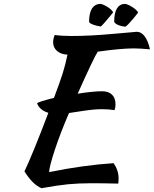

<svg xmlns="http://www.w3.org/2000/svg" viewBox="-20 -903 804 1004"><path d="M514.2 -425.8Q547.4 -425.8 565.7 -408Q584 -390.1 584 -357.9Q584 -340.3 579.1 -327.1Q550.8 -332 512.2 -332Q486.8 -332 458 -328.9Q429.2 -325.7 392.3 -319.8Q355.5 -314 340.8 -312Q296.4 -209 267.3 -121.3Q238.3 -33.7 236.8 -2.9Q416.5 -39.6 574.2 -49.8Q600.1 -12.2 600.1 29.8Q600.1 48.3 598.1 57.1Q523.9 55.2 458 55.2Q391.1 55.2 336.2 60.5Q281.2 65.9 196.8 81.1Q150.9 62 107.9 -6.8Q149.4 -93.3 232.9 -313Q187.5 -326.7 173.8 -362.8Q182.6 -371.6 262.2 -391.1Q293 -472.7 307.1 -517.1Q321.3 -561.5 333 -617.2Q298.8 -618.7 278.3 -636.5Q257.8 -654.3 257.8 -682.1Q257.8 -699.2 266.1 -720.2Q301.8 -714.8 353 -714.8Q451.7 -714.8 570.1 -725.8Q688.5 -736.8 695.8 -736.8Q718.8 -736.8 736.8 -712.6Q754.9 -688.5 764.2 -645Q712.9 -649.9 679.2 -649.9Q611.8 -649.9 491.2 -632.8Q471.2 -603 386.2 -413.1Q467.3 -425.8 514.2 -425.8ZM445.8 -788.1Q445.8 -879.4 503.9 -882.8Q518.1 -881.3 540.3 -867.9Q562.5 -854.5 571.8 -838.9Q571.8 -838.4 558.1 -821.5Q544.4 -804.7 528.1 -786.1Q511.7 -767.6 506.8 -764.2Q454.1 -773.4 445.8 -788.1ZM577.1 -788.1Q577.1 -880.4 632.8 -882.8Q646 -881.8 668.7 -868.2Q691.4 -854.5 702.1 -838.9Q702.1 -835.4 673.3 -801.3Q644.5 -767.1 634.8 -763.2Q590.3 -768.6 577.1 -788.1Z"/></svg>

Font: Kaushan Script
Style: Regular
Weight: 400
Designer: Pablo Impallari
Foundry: Pablo Impallari
Version: Version 1.002